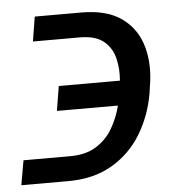

<svg xmlns="http://www.w3.org/2000/svg" viewBox="-74 -568 536 608"><g transform="rotate(-5 194.0 -264.0)"><path d="M-16.6 -78.1H131.8Q181.2 -78.1 214.1 -98.4Q247.1 -118.7 266.8 -152.1Q286.6 -185.5 296.4 -224.6H102.5L115.2 -302.7H309.6Q313 -341.8 304.2 -375.5Q295.4 -409.2 269.5 -429.7Q243.7 -450.2 194.3 -450.2H45.9L58.6 -528.3H207Q288.1 -528.3 335.2 -494.1Q382.3 -460 398.4 -402.3Q414.6 -344.7 402.3 -274.4L399.4 -253.9Q387.2 -184.1 352.1 -126.2Q316.9 -68.4 258.5 -34.2Q200.2 0 119.1 0H-30.3Z"/></g></svg>

Font: Inter Display
Style: Italic
Weight: 400
Italic angle: -9.39999°
Designer: Rasmus Andersson
Foundry: rsms
Version: Version 4.000;git-a52131595